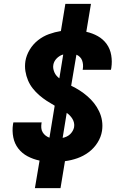

<svg xmlns="http://www.w3.org/2000/svg" viewBox="-20 -863 640 990"><path d="M160 107 184 -35Q151 -42 122.5 -57Q94 -72 74.5 -97Q55 -122 48.5 -155Q42 -188 47 -222L49 -232H195L194 -228Q192 -215 193 -203Q194 -191 200 -181Q206 -171 215 -164Q224 -157 235 -153L262 -318Q241 -330 221 -343Q201 -356 182.5 -372Q164 -388 149 -407Q134 -426 124.5 -448.5Q115 -471 111 -496Q107 -521 111 -548Q116 -578 133 -606.5Q150 -635 176 -655.5Q202 -676 232.5 -687Q263 -698 294 -703L317 -843H449L425 -699Q457 -692 484.5 -676.5Q512 -661 530 -636Q548 -611 553.5 -578.5Q559 -546 554 -513L552 -503H406L407 -507Q409 -519 408 -530Q407 -541 403.5 -551Q400 -561 392 -569Q384 -577 374 -581L347 -421Q370 -410 391 -396.5Q412 -383 431 -366.5Q450 -350 465 -331Q480 -312 491 -289Q502 -266 506 -240.5Q510 -215 506 -188Q501 -156 482.5 -127Q464 -98 437 -78Q410 -58 378.5 -47Q347 -36 315 -32L292 107ZM286 -459 306 -582Q287 -577 272.5 -562Q258 -547 255 -529Q253 -518 255 -508Q257 -498 261 -489Q265 -480 271.5 -472.5Q278 -465 286 -459ZM303 -152Q313 -154 323 -158.5Q333 -163 341 -170.5Q349 -178 354.5 -187.5Q360 -197 362 -207Q364 -219 361.5 -230Q359 -241 353.5 -250Q348 -259 340.5 -267Q333 -275 324 -281Z"/></svg>

Font: Iosevka Aile Heavy
Style: Italic
Weight: 900
Italic angle: -9°
Designer: Belleve Invis
Foundry: Belleve Invis
Version: Version 31.1.0; ttfautohint (v1.8.4)